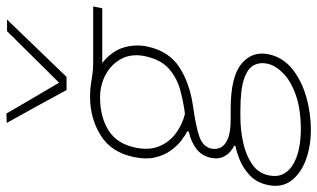

<svg xmlns="http://www.w3.org/2000/svg" viewBox="-228 -592 1012 613"><g transform="rotate(-90 278.5 -285.0)"><path d="M171 201Q118 201 74.5 184.8Q31 168.5 8.2 137.8Q-14.5 107 -5 63Q2.5 28 25.2 6.5Q48 -15 74.5 -25.8Q101 -36.5 120 -40V-44Q112 -47.5 101 -56.8Q90 -66 83.5 -81.8Q77 -97.5 82 -120Q89 -148.5 110.8 -165Q132.5 -181.5 166 -189V-194Q154 -199.5 137 -212.5Q120 -225.5 104.8 -246.5Q89.5 -267.5 82.8 -296.8Q76 -326 84 -364Q99 -436 153.2 -470Q207.5 -504 277 -504Q299.5 -504 315.5 -501.5Q331.5 -499 347.8 -496.5Q364 -494 387 -494H565L559 -465H384.5Q422 -435 433.5 -397.8Q445 -360.5 437 -321Q422 -252 370.8 -218.8Q319.5 -185.5 245 -175Q180.5 -166 148.8 -154.8Q117 -143.5 111 -117Q108 -102.5 114 -88.2Q120 -74 141.2 -64.5Q162.5 -55 205 -55H238Q341 -55 382.2 -20.2Q423.5 14.5 412 67Q402.5 111.5 365.8 141.2Q329 171 277.2 186Q225.5 201 171 201ZM222 -201Q258.5 -205.5 297 -215.8Q335.5 -226 365.2 -251.5Q395 -277 406 -328Q415 -370.5 398.2 -403Q381.5 -435.5 348 -453.8Q314.5 -472 274 -472Q212.5 -472 169.2 -445Q126 -418 114 -358Q105 -314 119 -281.8Q133 -249.5 161 -229.2Q189 -209 222 -201ZM171 169Q236.5 169 281.2 153.2Q326 137.5 351 113.2Q376 89 382 63Q387.5 38.5 377.2 18.8Q367 -1 333 -12.5Q299 -24 233 -24H212Q171 -24 130.8 -15.2Q90.5 -6.5 61.8 13Q33 32.5 26 65Q19.5 95 31 115Q42.5 135 65.2 147Q88 159 116 164Q144 169 171 169ZM298 -579Q272 -626.5 245.8 -674.8Q219.5 -723 193 -770L223 -771Q271 -688 321.5 -603Q363 -645 403.8 -686Q444.5 -727 486 -769H523Q476 -720.5 431 -673.5Q386 -626.5 340 -579Z"/></g></svg>

Font: Commissioner Thin
Style: Italic
Weight: 100
Italic angle: -12°
Designer: Kostas Bartsokas
Foundry: Kostas Bartsokas
Version: Version 1.000; ttfautohint (v1.8.3)